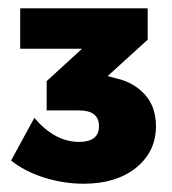

<svg xmlns="http://www.w3.org/2000/svg" viewBox="-20 -799 416 464"><path d="M259.8 -609.9Q303.7 -600.1 330.3 -570.3Q356.9 -540.5 356.9 -494.1Q356.9 -432.6 309.1 -393.8Q261.2 -355 182.1 -355Q133.3 -355 85.9 -370.1Q38.6 -385.3 6.8 -411.1L63 -514.2Q112.3 -456.1 170.9 -456.1Q219.2 -456.1 219.2 -494.1Q219.2 -532.2 170.9 -532.2H92.8V-603L178.2 -681.2H28.8V-778.8H336.9V-703.1L240.2 -615.2Z"/></svg>

Font: Montserrat arm ExtraBold
Style: Regular
Weight: 800
Designer: Julieta Ulanovsky
Foundry: Julieta Ulanovsky
Version: Version 6.000;PS 006.000;hotconv 1.0.88;makeotf.lib2.5.64775